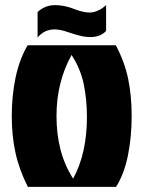

<svg xmlns="http://www.w3.org/2000/svg" viewBox="-20 -731 561 751"><path d="M89 0Q55 -67 40.5 -133.5Q26 -200 26 -276Q26 -357 41 -428Q56 -499 88 -554H433Q468 -488 481.5 -421.5Q495 -355 495 -278Q495 -196 480.5 -123.5Q466 -51 434 0ZM266 -32Q294 -84 307 -144Q320 -204 320 -273Q320 -342 307.5 -402Q295 -462 260 -516Q201 -410 201 -277Q201 -207 216.5 -146.5Q232 -86 266 -32ZM127 -584V-684Q156 -711 196 -711Q213 -711 233 -707Q253 -703 275 -694Q307 -682 330 -682Q363 -682 395 -711V-610Q373 -586 333 -586Q314 -586 292 -591.5Q270 -597 247 -605Q216 -616 194 -616Q153 -616 127 -584Z"/></svg>

Font: Tac One
Style: Regular
Weight: 400
Designer: Oluseyi Olusanya, David Udoh, Eyiyemi Adegbite, Mirko Velimirović
Version: Version 1.003; ttfautohint (v1.8.4.7-5d5b)